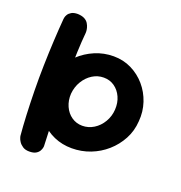

<svg xmlns="http://www.w3.org/2000/svg" viewBox="-119 -752 803 853"><g transform="rotate(20 282.0 -325.0)"><path d="M283 -79Q238 -79 199 -96Q160 -113 132 -144Q104 -175 90.5 -215.5Q77 -256 80 -302Q84 -349 104.5 -389.5Q125 -430 158 -461Q191 -492 232.5 -509.5Q274 -527 320 -527Q366 -527 404.5 -508Q443 -489 471 -456.5Q499 -424 513 -382Q527 -340 523 -294Q520 -247 499 -208Q478 -169 445 -140Q412 -111 370.5 -95Q329 -79 283 -79ZM111 -1Q92 -1 80 -9Q68 -17 61.5 -27Q55 -37 53 -44.5Q51 -52 51 -52Q47 -95 44.5 -149Q42 -203 41 -263Q40 -323 41.5 -383.5Q43 -444 46 -501Q49 -558 53 -606Q53 -606 54 -612.5Q55 -619 60 -627.5Q65 -636 76 -642.5Q87 -649 106 -649Q126 -648 138 -641.5Q150 -635 156 -625Q162 -615 164.5 -605Q167 -595 167 -588.5Q167 -582 167 -582Q163 -541 161 -489.5Q159 -438 158.5 -380.5Q158 -323 158.5 -264Q159 -205 161 -149Q163 -93 165 -45Q165 -45 164 -38.5Q163 -32 158 -23Q153 -14 142 -7.5Q131 -1 111 -1ZM293 -189Q322 -189 347 -204.5Q372 -220 388 -247Q404 -274 406 -306Q408 -339 396 -365.5Q384 -392 362 -407.5Q340 -423 311 -423Q282 -423 257.5 -407.5Q233 -392 217 -365.5Q201 -339 198 -306Q196 -274 208 -247Q220 -220 242.5 -204.5Q265 -189 293 -189Z"/></g></svg>

Font: Sour Gummy Medium
Style: Regular
Weight: 500
Designer: Stefie Justprince
Foundry: Eifetstype
Version: Version 1.000